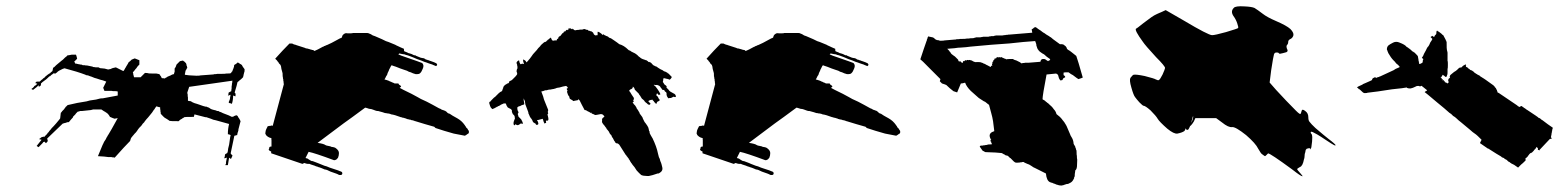

<svg xmlns="http://www.w3.org/2000/svg" viewBox="-20 -571 4940 606"><path d="M217.8 -370.1 215.8 -374Q214.8 -377 213.9 -377Q214.8 -377 215.8 -377.9L216.8 -378.9L218.8 -380.9L222.7 -384.8L223.6 -385.7Q222.7 -386.7 222.7 -389.6Q221.7 -390.6 221.7 -393.6Q220.7 -394.5 220.7 -396.5L219.7 -398.4H206.1L196.3 -396.5H193.4L189.5 -392.6Q188.5 -391.6 185.5 -389.6L184.6 -388.7L180.7 -384.8L178.7 -382.8Q176.8 -381.8 174.8 -379.9Q164.1 -371.1 157.2 -365.2L153.3 -361.3L151.4 -359.4Q150.4 -359.4 149.4 -358.4L148.4 -357.4L147.5 -356.4L145.5 -346.7Q142.6 -343.8 140.6 -342.8L138.7 -340.8Q138.7 -339.8 137.7 -339.8Q136.7 -339.8 135.7 -338.9L134.8 -337.9Q132.8 -337.9 132.8 -336.9L131.8 -335.9Q130.9 -335.9 129.9 -335L127.9 -333L125 -331.1L121.1 -327.1Q121.1 -326.2 119.1 -325.2L117.2 -324.2L115.2 -322.3L113.3 -320.3L111.3 -319.3Q111.3 -318.4 110.4 -318.4L107.4 -315.4Q105.5 -313.5 104.5 -313.5H95.7L90.8 -308.6Q93.8 -308.6 94.7 -307.6Q96.7 -307.6 97.7 -306.6L92.8 -301.8Q89.8 -300.8 87.9 -298.8L86.9 -296.9L83 -293Q82 -293 81.1 -292Q80.1 -291 79.1 -290Q82 -289.1 84 -287.1Q97.7 -296.9 101.6 -301.8Q102.5 -300.8 102.5 -296.9L108.4 -300.8Q109.4 -301.8 109.4 -307.6Q114.3 -312.5 120.1 -316.4Q126 -320.3 130.9 -325.2L134.8 -329.1Q134.8 -330.1 136.7 -330.1Q138.7 -330.1 138.7 -331.1L139.6 -332L141.6 -334Q142.6 -334 142.6 -335L144.5 -335.9L149.4 -339.8Q150.4 -338.9 155.3 -338.9Q156.2 -339.8 157.2 -340.8Q158.2 -341.8 159.2 -341.8L161.1 -343.8L163.1 -345.7Q164.1 -345.7 165 -346.7L166 -347.7L168 -348.6L177.7 -353.5L183.6 -355.5Q224.6 -344.7 250 -335L251 -334Q252 -334 253.9 -333.5Q255.9 -333 257.8 -333Q259.8 -332 263.7 -330.6Q267.6 -329.1 268.6 -329.1Q279.3 -324.2 285.2 -323.2L296.9 -319.3Q302.7 -318.4 315.4 -313.5L305.7 -293.9L309.6 -284.2H332Q333 -283.2 346.7 -283.2L351.6 -282.2V-269.5Q337.9 -266.6 304.7 -260.7Q297.9 -260.7 294.9 -259.8Q287.1 -257.8 283.2 -256.8Q269.5 -254.9 263.7 -253.9Q260.7 -252.9 252.9 -251Q224.6 -247.1 193.4 -239.3L188.5 -234.4Q187.5 -234.4 186.5 -232.4L185.5 -230.5L183.6 -228.5L182.6 -226.6L179.7 -223.6L175.8 -219.7Q175.8 -218.8 174.8 -217.8L173.8 -216.8L171.9 -214.8L169.9 -197.3L167 -193.4Q159.2 -183.6 157.2 -181.6Q151.4 -175.8 149.4 -172.9Q147.5 -170.9 145.5 -168.9Q143.6 -167 142.6 -166L141.6 -164.1Q136.7 -159.2 132.8 -153.3L131.8 -152.3Q130.9 -152.3 129.9 -150.4L128.9 -148.4L125 -144.5L123 -142.6L122.1 -141.6Q121.1 -140.6 121.1 -139.6H117.2Q116.2 -138.7 113.3 -138.7Q112.3 -137.7 110.4 -137.7L107.4 -134.8L105.5 -133.8L103.5 -131.8L111.3 -129.9L95.7 -110.4L101.6 -106.4L113.3 -118.2Q116.2 -121.1 116.2 -122.1L120.1 -124L125 -119.1L128.9 -123L130.9 -126L128.9 -133.8L177.7 -180.7L183.6 -182.6Q186.5 -182.6 187.5 -183.6Q189.5 -183.6 190.4 -184.6Q191.4 -185.5 197.3 -185.5Q205.1 -195.3 210 -200.2L210.9 -203.1L214.8 -207L216.8 -209Q218.8 -210.9 219.7 -212.9L225.6 -218.8H227.5L233.4 -220.7H239.3Q257.8 -222.7 266.6 -223.6L274.4 -225.6H283.2H299.8L308.6 -219.7Q309.6 -219.7 310.5 -218.8L312.5 -217.8Q312.5 -216.8 313.5 -216.8Q314.5 -215.8 315.4 -215.8L317.4 -213.9Q318.4 -212.9 319.3 -212.9Q324.2 -208 327.1 -202.1Q337.9 -197.3 341.8 -196.3L351.6 -198.2Q328.1 -155.3 322.3 -146.5L320.3 -143.6Q319.3 -140.6 317.4 -138.7L313.5 -130.9Q306.6 -121.1 306.6 -119.1Q304.7 -115.2 303.7 -113.3Q293 -86.9 289.1 -78.1Q311.5 -77.1 322.3 -75.2H332Q333 -74.2 339.8 -74.2L341.8 -73.2Q374 -109.4 389.6 -125Q390.6 -125 390.6 -127L391.6 -127.9V-129.9Q392.6 -130.9 392.6 -132.8L393.6 -134.8Q393.6 -135.7 395.5 -137.7Q397.5 -139.6 398.4 -141.6L400.4 -143.6Q402.3 -145.5 404.3 -148.4L406.2 -150.4L408.2 -152.3Q409.2 -154.3 412.1 -157.2L416 -163.1Q418.9 -166 419.9 -168L422.9 -170.9Q427.7 -175.8 428.7 -177.7L429.7 -179.7L432.6 -182.6L435.5 -185.5L436.5 -187.5Q442.4 -195.3 447.3 -200.2Q459 -214.8 460 -215.8L465.8 -224.6L467.8 -226.6L468.8 -228.5L469.7 -230.5Q470.7 -230.5 470.7 -231.4Q471.7 -232.4 473.6 -235.4Q482.4 -232.4 485.4 -232.4Q485.4 -224.6 486.3 -223.6Q486.3 -216.8 487.3 -215.8V-211.9Q496.1 -202.1 500 -199.2Q501 -199.2 502 -198.2Q502 -197.3 503.9 -197.3L504.9 -196.3Q505.9 -195.3 506.8 -195.3L512.7 -191.4Q514.6 -189.5 515.6 -189.5Q516.6 -188.5 543.9 -188.5L547.9 -192.4Q548.8 -193.4 548.8 -193.4Q550.8 -193.4 550.8 -194.3L552.7 -195.3L554.7 -196.3L556.6 -198.2Q557.6 -199.2 559.6 -199.2L561.5 -201.2Q562.5 -202.1 591.8 -202.1L593.8 -210Q596.7 -209 627.9 -201.2Q632.8 -201.2 633.8 -200.2L645.5 -196.3Q653.3 -192.4 661.1 -191.4Q702.1 -179.7 703.1 -179.7Q699.2 -165 699.2 -147.5Q705.1 -146.5 708 -144.5Q707 -143.6 704.1 -121.1L703.1 -114.3Q701.2 -107.4 700.2 -102.5Q699.2 -90.8 697.3 -87.9L695.3 -86.9L693.4 -85.9Q691.4 -84 690.4 -84Q689.5 -74.2 687.5 -71.3Q695.3 -72.3 696.3 -74.2L693.4 -59.6V-54.7Q693.4 -53.7 692.4 -52.7L691.4 -50.8V-49.8H699.2L703.1 -73.2L709 -69.3L710.9 -73.2Q712.9 -77.1 713.9 -80.1L710 -84L708 -86.9Q716.8 -128.9 719.7 -142.6Q722.7 -142.6 723.6 -143.6Q725.6 -143.6 726.6 -144.5H728.5L729.5 -149.4Q729.5 -151.4 730.5 -153.3Q731.4 -154.3 731.4 -156.2Q732.4 -158.2 732.4 -159.2Q732.4 -164.1 733.4 -166Q734.4 -169.9 739.3 -188.5Q738.3 -189.5 736.3 -194.3Q736.3 -195.3 735.4 -196.3L734.4 -197.3L733.4 -199.2Q732.4 -199.2 732.4 -200.2L731.4 -202.1Q730.5 -203.1 730.5 -204.1L728.5 -206.1L727.5 -207Q723.6 -207 722.7 -206.1Q718.8 -205.1 716.8 -203.1L711.9 -202.1Q705.1 -206.1 683.6 -213.9Q681.6 -214.8 677.7 -216.8L671.9 -218.8L670.9 -219.7Q669.9 -220.7 668.9 -220.7H665L661.1 -222.7Q658.2 -222.7 657.2 -223.6Q654.3 -223.6 653.3 -224.6Q646.5 -225.6 640.6 -230.5Q639.6 -231.4 638.7 -231.4Q637.7 -232.4 635.7 -232.4L631.8 -234.4H628.9Q623 -235.4 610.4 -240.2Q603.5 -242.2 601.6 -243.2Q593.8 -245.1 587.9 -248Q586.9 -249 583 -251Q582 -252 578.1 -252L573.2 -252.9V-263.7Q572.3 -264.6 572.3 -273.4Q571.3 -274.4 571.3 -279.3L577.1 -296.9L713.9 -316.4Q712.9 -315.4 712.9 -309.6Q711.9 -308.6 711.9 -302.7Q710.9 -301.8 710.9 -290Q710 -289.1 710 -283.2Q709 -283.2 708 -282.2L706.1 -281.2Q705.1 -281.2 704.1 -280.3L703.1 -279.3L701.2 -278.3V-273.4L699.2 -269.5Q702.1 -269.5 703.1 -270.5Q705.1 -270.5 706.1 -271.5H708Q707 -270.5 707 -266.6Q706.1 -265.6 706.1 -260.7Q705.1 -254.9 703.1 -252Q702.1 -251 702.1 -246.1Q709 -245.1 711.9 -243.2Q715.8 -254.9 715.8 -269.5Q721.7 -267.6 722.7 -266.6Q723.6 -267.6 723.6 -275.4L721.7 -277.3L720.7 -279.3Q728.5 -304.7 729.5 -311.5L731.4 -313.5Q732.4 -314.5 733.4 -314.5L737.3 -318.4Q738.3 -318.4 738.3 -319.3L740.2 -320.3L742.2 -322.3L744.1 -324.2L747.1 -327.1L749 -335Q749 -337.9 750 -338.9Q750 -341.8 751 -342.8Q752 -343.8 752 -352.5Q745.1 -361.3 743.2 -366.2Q742.2 -366.2 740.2 -368.2Q737.3 -369.1 735.4 -371.1L730.5 -374Q725.6 -369.1 719.7 -366.2Q718.8 -365.2 718.8 -363.3Q718.8 -359.4 717.8 -358.4Q715.8 -351.6 714.8 -350.6Q713.9 -349.6 713.9 -346.7L710.9 -343.8L710 -341.8L708 -339.8Q707 -338.9 694.3 -338.9Q691.4 -337.9 679.7 -337.9H666Q663.1 -336.9 656.2 -336.9Q654.3 -335.9 651.4 -335.9Q622.1 -334 612.3 -333Q611.3 -332 599.6 -332Q572.3 -333 563.5 -335Q563.5 -339.8 564.5 -340.8Q564.5 -344.7 565.4 -345.7V-347.7Q567.4 -349.6 568.4 -352.5Q568.4 -353.5 569.3 -354.5L570.3 -355.5Q571.3 -356.4 571.3 -357.4Q570.3 -358.4 570.3 -360.4Q570.3 -362.3 569.3 -363.3Q568.4 -364.3 568.4 -368.2Q567.4 -369.1 567.4 -371.1L563.5 -375L561.5 -377Q560.5 -377 559.6 -377.9L558.6 -378.9L557.6 -379.9L547.9 -377.9L537.1 -367.2Q537.1 -365.2 536.1 -364.3Q535.2 -363.3 535.2 -361.3Q534.2 -358.4 532.2 -356.4Q531.2 -355.5 531.2 -353.5V-344.7L529.3 -338.9V-336.9Q525.4 -336.9 524.4 -335.9Q519.5 -334 518.6 -333Q512.7 -330.1 511.7 -330.1Q509.8 -330.1 507.8 -328.1Q505.9 -326.2 503.9 -326.2L500 -323.2Q499 -324.2 491.2 -324.2L490.2 -325.2Q490.2 -326.2 489.3 -327.1Q488.3 -330.1 486.3 -332Q483.4 -335.9 483.4 -336.9L473.6 -338.9H463.9Q448.2 -338.9 447.3 -339.8Q446.3 -340.8 437.5 -340.8L423.8 -327.1H403.3Q402.3 -328.1 402.3 -331.1Q401.4 -332 401.4 -334Q400.4 -335 400.4 -339.8Q399.4 -340.8 399.4 -342.8Q403.3 -346.7 408.2 -353.5L410.2 -355.5L411.1 -356.4Q412.1 -357.4 412.1 -358.4Q412.1 -359.4 413.1 -359.4L414.1 -361.3L416 -363.3L419.9 -367.2V-380.9Q410.2 -384.8 405.3 -386.7L395.5 -382.8L391.6 -378.9L389.6 -377Q388.7 -377 387.7 -376L386.7 -375L385.7 -374L383.8 -370.1L377.9 -360.4Q377.9 -359.4 377 -358.4Q377 -357.4 376 -357.4L375 -355.5Q374 -354.5 374 -353.5Q373 -352.5 371.1 -348.6L369.1 -346.7L357.4 -352.5L345.7 -358.4Q334 -356.4 330.1 -353.5L321.3 -351.6Q309.6 -355.5 299.8 -355.5Q295.9 -355.5 294.9 -356.4L291 -358.4H287.1Q278.3 -358.4 277.3 -359.4H275.4Q273.4 -359.4 272.5 -360.4Q271.5 -361.3 269.5 -361.3Q260.7 -363.3 254.9 -364.3Q248 -364.3 247.1 -365.2H241.2L239.3 -366.2Q238.3 -367.2 235.4 -367.2Q231.4 -367.2 230.5 -368.2Q226.6 -368.2 225.6 -369.1Q222.7 -369.1 221.7 -370.1Z M900.4 -433.6H893.6Q872.1 -412.1 848.6 -385.7L852.5 -381.8L854.5 -379.9Q855.5 -378.9 855.5 -377.9L858.4 -375L860.4 -371.1L865.2 -366.2Q867.2 -363.3 868.2 -353.5Q870.1 -345.7 871.1 -342.8Q872.1 -341.8 872.1 -333V-330.1Q873 -329.1 873 -325.2Q873 -322.3 874 -321.3Q874 -314.5 875 -313.5Q875 -306.6 876 -305.7L840.8 -173.8Q839.8 -174.8 835.9 -174.8L834 -173.8H831.1Q830.1 -172.9 825.2 -172.9L820.3 -163.1Q818.4 -160.2 817.4 -150.4Q817.4 -148.4 818.4 -147.5Q819.3 -143.6 825.2 -139.6Q829.1 -136.7 836.9 -134.8Q835.9 -132.8 836.9 -128.9V-120.1V-108.4H835Q832 -108.4 830.1 -106.4Q830.1 -102.5 829.1 -101.6Q828.1 -100.6 828.1 -99.6Q828.1 -95.7 835.9 -92.8V-87.9Q835.9 -86.9 836.9 -86.9L934.6 -53.7Q939.5 -56.6 940.4 -56.6L946.3 -54.7Q947.3 -53.7 957 -53.7Q958 -52.7 973.6 -47.9Q974.6 -46.9 981.4 -44.9Q983.4 -44.9 984.4 -43.9Q985.4 -43 987.3 -43L993.2 -41Q995.1 -40 999 -38.6Q1002.9 -37.1 1004.9 -36.1Q1010.7 -36.1 1023.4 -29.3Q1046.9 -21.5 1048.8 -19.5Q1049.8 -18.6 1054.7 -18.6Q1060.5 -18.6 1060.5 -24.4Q1059.6 -28.3 1058.6 -28.3Q1057.6 -29.3 1051.8 -31.2Q1050.8 -32.2 1035.2 -37.1L1020.5 -42Q1009.8 -46.9 1003.9 -47.9Q983.4 -55.7 982.4 -56.6Q975.6 -59.6 966.8 -62.5Q962.9 -62.5 961.9 -63.5Q960.9 -64.5 960 -64.5Q953.1 -68.4 951.2 -70.3L944.3 -72.3L954.1 -91.8Q973.6 -87.9 1034.2 -65.4Q1038.1 -65.4 1039.1 -66.4Q1043 -67.4 1046.9 -73.2Q1049.8 -80.1 1049.8 -87.9Q1049.8 -95.7 1041 -102.5Q1037.1 -106.4 1026.4 -107.4Q1023.4 -109.4 1016.6 -110.4Q1009.8 -111.3 1006.8 -113.3Q1002 -117.2 982.4 -120.1Q1013.7 -143.6 1064.5 -181.6Q1086.9 -197.3 1132.8 -231.4Q1133.8 -230.5 1136.7 -230.5Q1137.7 -229.5 1139.6 -229.5Q1142.6 -227.5 1152.3 -226.6Q1153.3 -226.6 1158.2 -224.6Q1163.1 -222.7 1166 -221.7L1169.9 -220.7Q1175.8 -220.7 1176.8 -219.7Q1179.7 -218.8 1187.5 -216.8L1193.4 -214.8Q1194.3 -213.9 1199.2 -213.9Q1200.2 -212.9 1205.1 -212.9Q1211.9 -211.9 1214.8 -210Q1224.6 -209 1245.1 -201.2Q1247.1 -201.2 1249 -200.2Q1251 -199.2 1253.9 -199.2L1259.8 -197.3Q1261.7 -197.3 1262.7 -196.3Q1263.7 -195.3 1265.6 -195.3Q1266.6 -194.3 1270.5 -194.3Q1271.5 -193.4 1273.4 -193.4Q1276.4 -193.4 1277.3 -192.4Q1278.3 -191.4 1282.2 -191.4L1288.1 -189.5Q1289.1 -188.5 1291 -188.5Q1322.3 -178.7 1350.6 -170.9L1354.5 -167Q1364.3 -164.1 1381.8 -158.2Q1388.7 -156.2 1412.1 -149.4Q1413.1 -149.4 1447.3 -142.6Q1451.2 -144.5 1456.1 -148.4Q1460 -149.4 1460 -154.3Q1460 -158.2 1459 -159.2L1458 -160.2Q1457 -160.2 1457 -162.1L1456.1 -163.1Q1455.1 -164.1 1455.1 -165Q1455.1 -166 1454.1 -166L1451.2 -168.9L1450.2 -170.9Q1449.2 -171.9 1449.2 -172.9Q1449.2 -173.8 1448.2 -173.8Q1447.3 -173.8 1447.3 -175.8L1446.3 -176.8Q1437.5 -189.5 1423.8 -197.3L1408.2 -206.1L1399.4 -211.9Q1394.5 -212.9 1392.6 -214.8L1390.6 -216.8L1388.7 -218.8Q1387.7 -218.8 1386.7 -219.7Q1386.7 -220.7 1385.7 -220.7Q1384.8 -220.7 1383.8 -221.7Q1381.8 -221.7 1380.9 -222.7Q1373 -224.6 1370.1 -227.5Q1364.3 -229.5 1363.3 -230.5Q1353.5 -235.4 1345.7 -240.2Q1336.9 -245.1 1327.1 -250Q1304.7 -259.8 1297.9 -264.6Q1293 -267.6 1278.8 -274.9Q1264.6 -282.2 1253.9 -287.1L1241.2 -293.9Q1242.2 -293.9 1243.2 -294.9L1245.1 -296.9Q1247.1 -298.8 1244.1 -300.8L1242.2 -301.8Q1242.2 -302.7 1241.2 -302.7Q1240.2 -302.7 1238.3 -305.7Q1238.3 -307.6 1236.3 -307.6H1225.6L1219.7 -310.5Q1217.8 -310.5 1216.8 -311.5Q1215.8 -311.5 1214.8 -312.5Q1213.9 -313.5 1211.9 -313.5Q1210.9 -314.5 1206.1 -316.4L1200.2 -318.4L1193.4 -320.3Q1195.3 -322.3 1199.2 -331.1Q1201.2 -333 1202.1 -335.9Q1203.1 -336.9 1203.1 -339.8L1207 -347.7Q1207 -349.6 1210.9 -356.4Q1210.9 -357.4 1211.9 -358.4Q1212.9 -359.4 1212.9 -360.4Q1212.9 -361.3 1213.9 -362.3L1214.8 -363.3L1215.8 -365.2L1220.7 -363.3L1229.5 -360.4Q1230.5 -360.4 1233.4 -358.9Q1236.3 -357.4 1243.2 -355Q1250 -352.5 1255.9 -350.6Q1258.8 -349.6 1264.6 -347.7Q1270.5 -343.8 1276.4 -342.8Q1284.2 -338.9 1289.1 -337.9Q1290 -336.9 1295.9 -336.9Q1302.7 -336.9 1305.7 -339.8Q1310.5 -343.8 1314.5 -354.5Q1319.3 -365.2 1312.5 -372.1L1296.9 -377.9Q1289.1 -380.9 1271.5 -386.7Q1239.3 -397.5 1237.3 -399.4L1240.2 -402.3Q1252.9 -399.4 1256.8 -399.4L1261.7 -397.5Q1263.7 -397.5 1270.5 -395Q1277.3 -392.6 1282.2 -390.6Q1296.9 -383.8 1309.6 -379.9Q1320.3 -375 1325.2 -374Q1327.1 -373 1333 -371.1L1338.9 -369.1Q1345.7 -367.2 1346.7 -366.2L1356.4 -362.3L1359.4 -365.2Q1360.4 -368.2 1357.4 -371.1Q1352.5 -374 1337.9 -378.9Q1335.9 -378.9 1335 -379.9Q1334 -380.9 1332 -380.9Q1330.1 -380.9 1329.1 -381.8Q1328.1 -382.8 1326.2 -382.8Q1324.2 -382.8 1323.2 -383.8Q1321.3 -385.7 1318.4 -386.7Q1316.4 -387.7 1313.5 -387.7Q1306.6 -388.7 1303.7 -390.6L1293.9 -394.5Q1293 -394.5 1292 -395.5L1291 -396.5H1287.1L1283.2 -398.4L1279.3 -400.4L1273.4 -402.3Q1267.6 -403.3 1265.6 -405.3L1255.9 -409.2Q1254.9 -410.2 1254.9 -417Q1250 -418.9 1244.6 -421.4Q1239.3 -423.8 1236.3 -425.3Q1233.4 -426.8 1231 -427.7Q1228.5 -428.7 1227.5 -429.7Q1223.6 -431.6 1206.1 -438.5Q1200.2 -439.5 1185.5 -447.3Q1181.6 -449.2 1163.1 -457Q1155.3 -459 1152.3 -461.9Q1151.4 -462.9 1143.6 -465.8Q1142.6 -466.8 1138.7 -466.8H1093.8Q1092.8 -465.8 1085.9 -465.8H1077.1Q1073.2 -466.8 1069.3 -465.8Q1065.4 -463.9 1063.5 -461.9Q1060.5 -460 1058.6 -452.1Q1054.7 -451.2 1041 -443.4Q1027.3 -435.5 1011.7 -428.7Q1009.8 -428.7 1008.8 -427.7Q1007.8 -426.8 1006.8 -426.8Q1005.9 -425.8 1003.9 -425.8Q1002.9 -425.8 1001 -423.8Q999 -423.8 998 -422.9L996.1 -421.9Q982.4 -414.1 972.7 -410.2L970.7 -411.1L968.8 -413.1H965.8Q964.8 -414.1 962.9 -414.1Q960.9 -414.1 960 -415Q957 -416 949.2 -418Q945.3 -418 944.3 -418.9Q943.4 -419.9 942.4 -419.9Q932.6 -422.9 915 -428.7Q914.1 -429.7 912.1 -429.7Q910.2 -429.7 909.2 -430.7Q907.2 -430.7 906.2 -431.6Q905.3 -431.6 904.3 -432.6Q903.3 -433.6 900.4 -433.6Z M1835.9 -474.6V-476.6Q1831.1 -476.6 1830.1 -477.5Q1829.1 -478.5 1826.2 -478.5Q1825.2 -480.5 1820.3 -478.5Q1819.3 -477.5 1815.4 -477.5H1809.6Q1808.6 -476.6 1804.7 -476.6Q1798.8 -476.6 1797.9 -475.6Q1793.9 -474.6 1792 -476.6L1790 -478.5L1788.1 -479.5Q1788.1 -480.5 1787.1 -480.5Q1786.1 -480.5 1786.1 -478.5Q1784.2 -478.5 1781.2 -481.4H1778.3Q1775.4 -481.4 1774.4 -480.5H1773.4V-478.5Q1774.4 -477.5 1774.4 -476.6H1772.5Q1772.5 -475.6 1771.5 -475.6Q1771.5 -476.6 1770.5 -476.6V-477.5L1766.6 -475.6Q1766.6 -474.6 1765.6 -473.6L1763.7 -471.7H1760.7Q1759.8 -471.7 1757.8 -466.8Q1756.8 -465.8 1756.8 -466.8Q1755.9 -466.8 1754.9 -465.8Q1753.9 -464.8 1752 -461.9Q1751 -460.9 1749 -458Q1747.1 -456.1 1745.1 -456.1L1743.2 -454.1Q1742.2 -453.1 1742.2 -450.2L1740.2 -448.2Q1739.3 -449.2 1738.3 -447.3Q1737.3 -446.3 1737.3 -443.4H1732.4Q1727.5 -443.4 1726.6 -442.4Q1723.6 -442.4 1721.7 -445.3Q1720.7 -448.2 1718.8 -452.1H1717.8L1715.8 -450.2L1713.9 -449.2L1710.9 -446.3Q1710 -445.3 1709 -445.3Q1708 -445.3 1708 -444.3Q1708 -443.4 1706.1 -442.4L1704.1 -441.4V-439.5L1703.1 -438.5Q1702.1 -438.5 1702.1 -439.5Q1697.3 -438.5 1689.5 -430.7L1686.5 -427.7L1685.5 -425.8L1683.6 -423.8L1678.7 -418.9Q1674.8 -413.1 1668 -406.2Q1662.1 -400.4 1657.2 -392.6Q1655.3 -390.6 1654.3 -388.7Q1652.3 -386.7 1651.4 -384.8L1650.4 -383.8L1649.4 -382.8Q1647.5 -380.9 1646.5 -378.9L1642.6 -375L1641.6 -374Q1640.6 -377 1637.7 -379.9Q1636.7 -380.9 1632.8 -382.8H1630.9Q1630.9 -375 1633.8 -371.1V-369.1Q1627.9 -371.1 1624 -368.2Q1622.1 -368.2 1620.1 -373L1618.2 -380.9Q1614.3 -378.9 1613.3 -377.9Q1612.3 -377 1610.4 -374Q1610.4 -370.1 1611.3 -369.1Q1612.3 -368.2 1612.3 -364.3Q1613.3 -363.3 1613.3 -355.5L1611.3 -351.6Q1611.3 -348.6 1610.4 -347.7Q1610.4 -343.8 1611.3 -342.8Q1612.3 -341.8 1612.3 -338.9Q1612.3 -335.9 1611.3 -335Q1608.4 -332 1607.4 -330.1L1601.6 -324.2L1595.7 -318.4Q1594.7 -318.4 1592.8 -316.4Q1590.8 -316.4 1589.8 -315.4Q1588.9 -314.5 1587.9 -314.5Q1586.9 -313.5 1586.9 -311.5Q1585.9 -310.5 1585.9 -309.6Q1584 -307.6 1583 -307.6H1581.1Q1578.1 -304.7 1575.2 -303.7Q1572.3 -301.8 1570.3 -298.8Q1568.4 -296.9 1568.4 -294.9Q1568.4 -292 1566.4 -290Q1566.4 -285.2 1562.5 -282.2Q1561.5 -281.2 1560.5 -281.2Q1558.6 -281.2 1558.6 -280.3Q1556.6 -278.3 1555.7 -278.3L1545.9 -268.6L1542 -264.6L1540 -263.7L1536.1 -259.8L1530.3 -253.9Q1528.3 -250 1524.4 -249V-246.1Q1524.4 -242.2 1525.4 -241.2Q1526.4 -240.2 1526.4 -237.3Q1528.3 -232.4 1529.3 -231.4L1532.2 -228.5L1533.2 -226.6Q1538.1 -227.5 1547.9 -233.4Q1547.9 -234.4 1549.8 -234.4Q1551.8 -234.4 1551.8 -235.4Q1551.8 -236.3 1553.7 -236.3Q1555.7 -236.3 1555.7 -237.3Q1558.6 -238.3 1560.5 -240.2L1562.5 -241.2Q1566.4 -243.2 1569.3 -244.1Q1571.3 -246.1 1572.3 -244.1Q1574.2 -244.1 1575.2 -245.1Q1577.1 -243.2 1578.1 -240.2Q1579.1 -236.3 1581.1 -234.4Q1582 -231.4 1586.9 -229.5L1592.8 -226.6Q1594.7 -224.6 1595.7 -222.7V-217.8Q1597.7 -213.9 1598.6 -210.9L1600.6 -209L1602.5 -207Q1604.5 -205.1 1604.5 -202.1Q1604.5 -199.2 1605.5 -198.2L1603.5 -192.4Q1602.5 -191.4 1602.5 -189.5L1601.6 -187.5Q1599.6 -179.7 1602.5 -175.8H1604.5Q1606.4 -177.7 1606.4 -178.7Q1608.4 -178.7 1610.4 -176.8Q1615.2 -174.8 1618.2 -177.7Q1621.1 -178.7 1624 -181.6Q1626 -181.6 1627.9 -179.7Q1628.9 -180.7 1629.9 -180.7Q1630.9 -181.6 1628.9 -186.5L1625 -194.3L1616.2 -203.1V-205.1Q1615.2 -206.1 1615.2 -208Q1614.3 -209 1614.3 -211.9Q1617.2 -214.8 1616.2 -217.8L1615.2 -219.7Q1614.3 -220.7 1614.3 -221.7Q1614.3 -222.7 1613.3 -223.6Q1613.3 -229.5 1612.3 -230.5Q1614.3 -235.4 1622.1 -236.3Q1624 -238.3 1627.9 -239.3L1633.8 -241.2Q1635.7 -242.2 1633.8 -250Q1632.8 -251 1632.8 -260.7Q1635.7 -252.9 1636.7 -252Q1636.7 -247.1 1637.7 -246.1Q1637.7 -241.2 1638.7 -240.2Q1643.6 -226.6 1647.5 -216.8Q1647.5 -212.9 1648.4 -211.9Q1649.4 -210.9 1649.4 -210Q1651.4 -206.1 1652.3 -203.1Q1653.3 -202.1 1655.3 -198.2L1657.2 -196.3Q1657.2 -195.3 1658.2 -194.3L1659.2 -193.4Q1661.1 -189.5 1662.1 -186.5L1665 -183.6L1666 -181.6L1668 -183.6L1671.9 -177.7Q1672.9 -176.8 1674.8 -176.8Q1680.7 -177.7 1678.7 -183.6Q1677.7 -188.5 1674.8 -191.4Q1674.8 -192.4 1679.7 -192.4Q1680.7 -193.4 1682.6 -193.4Q1684.6 -193.4 1685.5 -194.3Q1688.5 -194.3 1689.5 -195.3Q1691.4 -195.3 1692.4 -196.3Q1694.3 -194.3 1695.3 -188.5Q1697.3 -182.6 1699.2 -180.7L1701.2 -182.6Q1703.1 -182.6 1704.1 -183.6Q1703.1 -184.6 1703.1 -188.5L1706.1 -191.4L1708 -190.4Q1708 -189.5 1709 -189.5L1710.9 -193.4Q1710.9 -200.2 1710 -201.2Q1709 -208 1708 -208Q1708 -211.9 1710 -211.9V-214.8Q1709 -215.8 1709 -217.8Q1709 -219.7 1710 -220.7V-224.6L1698.2 -253.9Q1697.3 -254.9 1694.3 -266.6Q1690.4 -276.4 1688.5 -282.2L1696.3 -284.2L1698.2 -285.2Q1700.2 -285.2 1701.2 -286.1H1705.1Q1707 -286.1 1708 -287.1Q1710.9 -287.1 1711.9 -288.1H1715.8L1725.6 -290H1727.5Q1728.5 -291 1730.5 -291Q1732.4 -291 1733.4 -292Q1736.3 -293.9 1746.1 -294.9Q1749 -295.9 1756.8 -297.9L1766.6 -299.8Q1766.6 -298.8 1768.6 -298.8L1769.5 -297.9Q1770.5 -296.9 1772.5 -293.9L1770.5 -292L1768.6 -291Q1768.6 -289.1 1771.5 -284.2Q1768.6 -283.2 1770.5 -278.3L1772.5 -272.5Q1773.4 -269.5 1776.4 -266.6Q1777.3 -265.6 1777.3 -262.7Q1777.3 -260.7 1779.3 -258.8Q1780.3 -257.8 1784.2 -255.9Q1786.1 -255.9 1789.1 -252Q1799.8 -253.9 1803.7 -254.9L1806.6 -257.8Q1807.6 -257.8 1807.6 -255.9L1808.6 -254.9Q1810.5 -252.9 1811.5 -250L1812.5 -248Q1813.5 -246.1 1815.4 -242.2Q1816.4 -241.2 1816.4 -240.2Q1819.3 -235.4 1825.2 -223.6Q1829.1 -223.6 1830.1 -222.7Q1834 -220.7 1835 -219.7Q1840.8 -217.8 1844.7 -213.9V-215.8Q1846.7 -215.8 1846.7 -214.8Q1846.7 -213.9 1848.6 -211.9Q1851.6 -211.9 1852.5 -210.9L1856.4 -209Q1858.4 -207 1866.2 -209L1876 -210.9Q1880.9 -210.9 1882.8 -209L1887.7 -204.1Q1887.7 -203.1 1886.7 -202.1L1885.7 -201.2Q1884.8 -200.2 1881.8 -198.2Q1880.9 -197.3 1880.9 -196.3Q1880.9 -194.3 1879.9 -193.4Q1879.9 -190.4 1880.9 -189.5L1879.9 -188.5Q1879.9 -183.6 1882.8 -180.7Q1883.8 -179.7 1885.7 -176.8L1887.7 -174.8L1889.6 -171.9Q1890.6 -170.9 1892.6 -168Q1893.6 -168 1893.6 -166L1894.5 -165Q1895.5 -164.1 1895.5 -163.1Q1895.5 -162.1 1896.5 -162.1L1897.5 -161.1L1900.4 -157.2L1901.4 -156.2L1902.3 -154.3L1903.3 -152.3L1904.3 -150.4L1905.3 -148.4L1909.2 -144.5L1910.2 -142.6Q1911.1 -141.6 1911.1 -139.6Q1912.1 -138.7 1912.1 -137.7L1914.1 -135.7Q1915 -134.8 1915 -133.8Q1917 -128.9 1918 -127.9Q1918 -127 1918.9 -126L1920.9 -124Q1921.9 -123 1921.9 -121.1Q1924.8 -118.2 1928.7 -118.2Q1929.7 -119.1 1934.6 -114.3L1955.1 -82Q1956.1 -82 1957 -80.1L1958 -78.1L1960 -76.2Q1960.9 -75.2 1961.9 -73.2L1963.9 -71.3L1964.8 -68.4L1966.8 -66.4L1967.8 -64.5Q1968.8 -61.5 1970.7 -59.6Q1971.7 -58.6 1971.7 -57.6Q1971.7 -56.6 1972.7 -56.6L1976.6 -50.8Q1982.4 -44.9 1989.3 -33.2Q1997.1 -24.4 2003.9 -18.6Q2010.7 -15.6 2021.5 -15.6H2028.3Q2039.1 -17.6 2052.7 -22.5Q2053.7 -23.4 2056.6 -23.4Q2059.6 -23.4 2060.5 -24.4Q2073.2 -31.2 2070.3 -43Q2069.3 -46.9 2067.4 -54.7Q2066.4 -55.7 2066.4 -57.6Q2065.4 -58.6 2065.4 -59.6Q2064.5 -60.5 2064.5 -62.5Q2063.5 -63.5 2063.5 -64.5Q2063.5 -68.4 2059.6 -75.2L2056.6 -86.9Q2052.7 -107.4 2039.1 -135.7L2038.1 -136.7Q2038.1 -137.7 2037.1 -138.7Q2035.2 -142.6 2034.2 -143.6L2032.2 -147.5L2030.3 -151.4V-155.3Q2030.3 -156.2 2029.3 -157.2L2028.3 -158.2V-160.2L2026.4 -168Q2024.4 -172.9 2018.6 -180.7L2015.6 -184.6L2014.6 -185.5L2013.7 -187.5Q2012.7 -188.5 2012.7 -189.5L2011.7 -191.4L2010.7 -193.4L2008.8 -197.3Q2008.8 -199.2 2007.8 -200.2Q2006.8 -201.2 2006.8 -202.1Q2005.9 -203.1 2003.9 -206.1Q2002.9 -207 2001 -210Q1999 -211.9 1999 -212.9Q1999 -214.8 1998 -215.8Q1997.1 -216.8 1995.1 -220.7Q1993.2 -224.6 1991.2 -226.6Q1989.3 -228.5 1988.3 -232.4L1984.4 -238.3L1980.5 -242.2L1979.5 -244.1L1976.6 -247.1L1980.5 -251Q1980.5 -252.9 1979.5 -252.9L1977.5 -254.9Q1980.5 -254.9 1980.5 -255.9Q1980.5 -257.8 1979.5 -257.8Q1979.5 -258.8 1981.4 -260.7L1979.5 -263.7L1973.6 -272.5Q1968.8 -281.2 1965.8 -284.2Q1966.8 -288.1 1972.7 -290Q1977.5 -292 1977.5 -297.9L1981.4 -293.9L1982.4 -292Q1983.4 -287.1 1985.4 -286.1L1995.1 -276.4Q1997.1 -274.4 1997.1 -273.4L1998 -271.5L2000 -269.5Q2001 -268.6 2002.9 -264.6Q2004.9 -260.7 2005.9 -259.8Q2007.8 -257.8 2010.7 -255.9L2013.7 -252.9L2014.6 -251Q2016.6 -249 2018.6 -247.1L2021.5 -245.1L2024.4 -242.2L2026.4 -241.2Q2027.3 -240.2 2028.3 -240.2Q2032.2 -240.2 2033.2 -244.1L2029.3 -248L2027.3 -250L2026.4 -252Q2028.3 -253.9 2032.2 -254.9Q2033.2 -255.9 2037.1 -255.9Q2038.1 -256.8 2039.1 -256.8L2040 -254.9L2043.9 -251Q2043.9 -250 2044.9 -249L2045.9 -248L2047.9 -246.1L2049.8 -244.1Q2049.8 -243.2 2050.8 -243.2L2053.7 -246.1Q2053.7 -247.1 2052.7 -248Q2053.7 -248 2054.7 -249L2055.7 -250Q2055.7 -251 2056.6 -252Q2057.6 -252 2058.6 -251L2062.5 -254.9V-255.9Q2059.6 -257.8 2057.6 -262.7Q2056.6 -266.6 2051.8 -269.5Q2051.8 -273.4 2052.7 -274.4Q2053.7 -275.4 2053.7 -276.4Q2053.7 -275.4 2055.7 -275.4L2056.6 -274.4Q2056.6 -273.4 2058.6 -271.5H2059.6Q2061.5 -271.5 2062.5 -272.5Q2063.5 -273.4 2064.5 -273.4Q2062.5 -279.3 2055.7 -289.1Q2047.9 -300.8 2043.9 -301.8V-303.7Q2049.8 -301.8 2050.8 -302.7Q2054.7 -303.7 2056.6 -301.8Q2059.6 -301.8 2063.5 -297.9Q2063.5 -296.9 2064.5 -295.9L2065.4 -294.9L2066.4 -293Q2067.4 -293 2067.4 -292L2068.4 -291Q2069.3 -291 2069.3 -289.1L2070.3 -288.1Q2071.3 -287.1 2073.2 -287.1H2076.2L2078.1 -283.2Q2081.1 -280.3 2082 -280.3Q2084 -278.3 2084 -274.4Q2083 -273.4 2085 -267.6L2085.9 -265.6Q2086.9 -265.6 2086.9 -264.6Q2086.9 -263.7 2087.9 -262.7Q2088.9 -261.7 2088.9 -260.7Q2089.8 -261.7 2097.7 -261.7L2105.5 -265.6H2107.4Q2108.4 -264.6 2110.4 -264.6Q2112.3 -264.6 2113.3 -265.6Q2113.3 -273.4 2105.5 -276.4Q2092.8 -283.2 2092.8 -284.2Q2092.8 -285.2 2091.8 -285.2L2090.8 -287.1L2088.9 -289.1L2085 -293L2084 -293.9Q2083 -294.9 2084 -296.9Q2085 -297.9 2083 -299.8L2081.1 -301.8Q2080.1 -301.8 2078.1 -303.7L2076.2 -305.7Q2075.2 -306.6 2075.2 -307.6Q2075.2 -308.6 2074.2 -309.6L2072.3 -311.5V-314.5Q2073.2 -315.4 2073.2 -318.4Q2073.2 -322.3 2074.2 -323.2V-324.2H2077.1Q2078.1 -323.2 2081.1 -323.2Q2082 -322.3 2085 -322.3Q2092.8 -320.3 2093.8 -319.3L2097.7 -323.2Q2099.6 -327.1 2100.6 -328.1Q2097.7 -330.1 2095.7 -333L2089.8 -338.9Q2088.9 -339.8 2087.9 -339.8Q2086.9 -339.8 2086.9 -340.8Q2086.9 -341.8 2085 -341.8L2084 -342.8L2080.1 -344.7Q2079.1 -345.7 2076.2 -345.7Q2072.3 -349.6 2064.5 -352.5Q2054.7 -358.4 2052.7 -360.4Q2051.8 -361.3 2049.8 -361.3L2047.9 -362.3L2042 -365.2L2038.1 -369.1Q2036.1 -372.1 2033.2 -374Q2031.2 -374 2030.3 -375Q2029.3 -376 2028.3 -376Q2028.3 -375 2027.3 -375L2024.4 -377.9Q2024.4 -378.9 2022.5 -378.9L2021.5 -379.9Q2020.5 -379.9 2020.5 -380.9H2018.6Q2017.6 -380.9 2016.6 -381.8L2007.8 -384.8Q2002.9 -386.7 1999 -390.6L1996.1 -392.6L1991.2 -397.5L1987.3 -400.4Q1985.4 -402.3 1978.5 -405.3Q1971.7 -408.2 1968.8 -411.1Q1963.9 -412.1 1962.9 -414.1Q1949.2 -427.7 1934.6 -431.6Q1928.7 -436.5 1917 -444.3L1908.2 -450.2Q1903.3 -451.2 1901.4 -453.1L1899.4 -455.1L1895.5 -457Q1893.6 -457 1892.6 -458Q1891.6 -459 1890.6 -459Q1889.6 -459 1888.2 -460Q1886.7 -460.9 1885.7 -461.9Q1884.8 -462.9 1883.8 -462.9Q1882.8 -461.9 1882.8 -460.9H1881.8L1877.9 -464.8L1875 -466.8Q1873 -468.8 1870.1 -469.7Q1869.1 -470.7 1866.2 -470.7V-460Q1861.3 -460 1860.4 -459Q1854.5 -460.9 1853.5 -464.8Q1852.5 -468.8 1848.6 -470.7Q1846.7 -472.7 1842.8 -472.7Q1841.8 -472.7 1840.8 -473.6Q1839.8 -474.6 1835.9 -474.6Z M2261.7 -433.6H2254.9Q2233.4 -412.1 2210 -385.7L2213.9 -381.8L2215.8 -379.9Q2216.8 -378.9 2216.8 -377.9L2219.7 -375L2221.7 -371.1L2226.6 -366.2Q2228.5 -363.3 2229.5 -353.5Q2231.4 -345.7 2232.4 -342.8Q2233.4 -341.8 2233.4 -333V-330.1Q2234.4 -329.1 2234.4 -325.2Q2234.4 -322.3 2235.4 -321.3Q2235.4 -314.5 2236.3 -313.5Q2236.3 -306.6 2237.3 -305.7L2202.1 -173.8Q2201.2 -174.8 2197.3 -174.8L2195.3 -173.8H2192.4Q2191.4 -172.9 2186.5 -172.9L2181.6 -163.1Q2179.7 -160.2 2178.7 -150.4Q2178.7 -148.4 2179.7 -147.5Q2180.7 -143.6 2186.5 -139.6Q2190.4 -136.7 2198.2 -134.8Q2197.3 -132.8 2198.2 -128.9V-120.1V-108.4H2196.3Q2193.4 -108.4 2191.4 -106.4Q2191.4 -102.5 2190.4 -101.6Q2189.5 -100.6 2189.5 -99.6Q2189.5 -95.7 2197.3 -92.8V-87.9Q2197.3 -86.9 2198.2 -86.9L2295.9 -53.7Q2300.8 -56.6 2301.8 -56.6L2307.6 -54.7Q2308.6 -53.7 2318.4 -53.7Q2319.3 -52.7 2335 -47.9Q2335.9 -46.9 2342.8 -44.9Q2344.7 -44.9 2345.7 -43.9Q2346.7 -43 2348.6 -43L2354.5 -41Q2356.4 -40 2360.4 -38.6Q2364.3 -37.1 2366.2 -36.1Q2372.1 -36.1 2384.8 -29.3Q2408.2 -21.5 2410.2 -19.5Q2411.1 -18.6 2416 -18.6Q2421.9 -18.6 2421.9 -24.4Q2420.9 -28.3 2419.9 -28.3Q2418.9 -29.3 2413.1 -31.2Q2412.1 -32.2 2396.5 -37.1L2381.8 -42Q2371.1 -46.9 2365.2 -47.9Q2344.7 -55.7 2343.8 -56.6Q2336.9 -59.6 2328.1 -62.5Q2324.2 -62.5 2323.2 -63.5Q2322.3 -64.5 2321.3 -64.5Q2314.5 -68.4 2312.5 -70.3L2305.7 -72.3L2315.4 -91.8Q2335 -87.9 2395.5 -65.4Q2399.4 -65.4 2400.4 -66.4Q2404.3 -67.4 2408.2 -73.2Q2411.1 -80.1 2411.1 -87.9Q2411.1 -95.7 2402.3 -102.5Q2398.4 -106.4 2387.7 -107.4Q2384.8 -109.4 2377.9 -110.4Q2371.1 -111.3 2368.2 -113.3Q2363.3 -117.2 2343.8 -120.1Q2375 -143.6 2425.8 -181.6Q2448.2 -197.3 2494.1 -231.4Q2495.1 -230.5 2498 -230.5Q2499 -229.5 2501 -229.5Q2503.9 -227.5 2513.7 -226.6Q2514.6 -226.6 2519.5 -224.6Q2524.4 -222.7 2527.3 -221.7L2531.2 -220.7Q2537.1 -220.7 2538.1 -219.7Q2541 -218.8 2548.8 -216.8L2554.7 -214.8Q2555.7 -213.9 2560.5 -213.9Q2561.5 -212.9 2566.4 -212.9Q2573.2 -211.9 2576.2 -210Q2585.9 -209 2606.4 -201.2Q2608.4 -201.2 2610.4 -200.2Q2612.3 -199.2 2615.2 -199.2L2621.1 -197.3Q2623 -197.3 2624 -196.3Q2625 -195.3 2627 -195.3Q2627.9 -194.3 2631.8 -194.3Q2632.8 -193.4 2634.8 -193.4Q2637.7 -193.4 2638.7 -192.4Q2639.6 -191.4 2643.6 -191.4L2649.4 -189.5Q2650.4 -188.5 2652.3 -188.5Q2683.6 -178.7 2711.9 -170.9L2715.8 -167Q2725.6 -164.1 2743.2 -158.2Q2750 -156.2 2773.4 -149.4Q2774.4 -149.4 2808.6 -142.6Q2812.5 -144.5 2817.4 -148.4Q2821.3 -149.4 2821.3 -154.3Q2821.3 -158.2 2820.3 -159.2L2819.3 -160.2Q2818.4 -160.2 2818.4 -162.1L2817.4 -163.1Q2816.4 -164.1 2816.4 -165Q2816.4 -166 2815.4 -166L2812.5 -168.9L2811.5 -170.9Q2810.5 -171.9 2810.5 -172.9Q2810.5 -173.8 2809.6 -173.8Q2808.6 -173.8 2808.6 -175.8L2807.6 -176.8Q2798.8 -189.5 2785.2 -197.3L2769.5 -206.1L2760.7 -211.9Q2755.9 -212.9 2753.9 -214.8L2752 -216.8L2750 -218.8Q2749 -218.8 2748 -219.7Q2748 -220.7 2747.1 -220.7Q2746.1 -220.7 2745.1 -221.7Q2743.2 -221.7 2742.2 -222.7Q2734.4 -224.6 2731.4 -227.5Q2725.6 -229.5 2724.6 -230.5Q2714.8 -235.4 2707 -240.2Q2698.2 -245.1 2688.5 -250Q2666 -259.8 2659.2 -264.6Q2654.3 -267.6 2640.1 -274.9Q2626 -282.2 2615.2 -287.1L2602.5 -293.9Q2603.5 -293.9 2604.5 -294.9L2606.4 -296.9Q2608.4 -298.8 2605.5 -300.8L2603.5 -301.8Q2603.5 -302.7 2602.5 -302.7Q2601.6 -302.7 2599.6 -305.7Q2599.6 -307.6 2597.7 -307.6H2586.9L2581.1 -310.5Q2579.1 -310.5 2578.1 -311.5Q2577.1 -311.5 2576.2 -312.5Q2575.2 -313.5 2573.2 -313.5Q2572.3 -314.5 2567.4 -316.4L2561.5 -318.4L2554.7 -320.3Q2556.6 -322.3 2560.5 -331.1Q2562.5 -333 2563.5 -335.9Q2564.5 -336.9 2564.5 -339.8L2568.4 -347.7Q2568.4 -349.6 2572.3 -356.4Q2572.3 -357.4 2573.2 -358.4Q2574.2 -359.4 2574.2 -360.4Q2574.2 -361.3 2575.2 -362.3L2576.2 -363.3L2577.1 -365.2L2582 -363.3L2590.8 -360.4Q2591.8 -360.4 2594.7 -358.9Q2597.7 -357.4 2604.5 -355Q2611.3 -352.5 2617.2 -350.6Q2620.1 -349.6 2626 -347.7Q2631.8 -343.8 2637.7 -342.8Q2645.5 -338.9 2650.4 -337.9Q2651.4 -336.9 2657.2 -336.9Q2664.1 -336.9 2667 -339.8Q2671.9 -343.8 2675.8 -354.5Q2680.7 -365.2 2673.8 -372.1L2658.2 -377.9Q2650.4 -380.9 2632.8 -386.7Q2600.6 -397.5 2598.6 -399.4L2601.6 -402.3Q2614.3 -399.4 2618.2 -399.4L2623 -397.5Q2625 -397.5 2631.8 -395Q2638.7 -392.6 2643.6 -390.6Q2658.2 -383.8 2670.9 -379.9Q2681.6 -375 2686.5 -374Q2688.5 -373 2694.3 -371.1L2700.2 -369.1Q2707 -367.2 2708 -366.2L2717.8 -362.3L2720.7 -365.2Q2721.7 -368.2 2718.8 -371.1Q2713.9 -374 2699.2 -378.9Q2697.3 -378.9 2696.3 -379.9Q2695.3 -380.9 2693.4 -380.9Q2691.4 -380.9 2690.4 -381.8Q2689.5 -382.8 2687.5 -382.8Q2685.5 -382.8 2684.6 -383.8Q2682.6 -385.7 2679.7 -386.7Q2677.7 -387.7 2674.8 -387.7Q2668 -388.7 2665 -390.6L2655.3 -394.5Q2654.3 -394.5 2653.3 -395.5L2652.3 -396.5H2648.4L2644.5 -398.4L2640.6 -400.4L2634.8 -402.3Q2628.9 -403.3 2627 -405.3L2617.2 -409.2Q2616.2 -410.2 2616.2 -417Q2611.3 -418.9 2606 -421.4Q2600.6 -423.8 2597.7 -425.3Q2594.7 -426.8 2592.3 -427.7Q2589.8 -428.7 2588.9 -429.7Q2585 -431.6 2567.4 -438.5Q2561.5 -439.5 2546.9 -447.3Q2543 -449.2 2524.4 -457Q2516.6 -459 2513.7 -461.9Q2512.7 -462.9 2504.9 -465.8Q2503.9 -466.8 2500 -466.8H2455.1Q2454.1 -465.8 2447.3 -465.8H2438.5Q2434.6 -466.8 2430.7 -465.8Q2426.8 -463.9 2424.8 -461.9Q2421.9 -460 2419.9 -452.1Q2416 -451.2 2402.3 -443.4Q2388.7 -435.5 2373 -428.7Q2371.1 -428.7 2370.1 -427.7Q2369.1 -426.8 2368.2 -426.8Q2367.2 -425.8 2365.2 -425.8Q2364.3 -425.8 2362.3 -423.8Q2360.4 -423.8 2359.4 -422.9L2357.4 -421.9Q2343.8 -414.1 2334 -410.2L2332 -411.1L2330.1 -413.1H2327.1Q2326.2 -414.1 2324.2 -414.1Q2322.3 -414.1 2321.3 -415Q2318.4 -416 2310.5 -418Q2306.6 -418 2305.7 -418.9Q2304.7 -419.9 2303.7 -419.9Q2293.9 -422.9 2276.4 -428.7Q2275.4 -429.7 2273.4 -429.7Q2271.5 -429.7 2270.5 -430.7Q2268.6 -430.7 2267.6 -431.6Q2266.6 -431.6 2265.6 -432.6Q2264.6 -433.6 2261.7 -433.6Z M3336.9 -334V-341.8Q3337.9 -342.8 3352.5 -342.8Q3361.3 -335.9 3366.2 -334Q3374 -328.1 3377.9 -325.2L3383.8 -321.3L3392.6 -324.2L3397.5 -326.2Q3381.8 -381.8 3377 -394.5L3362.3 -406.2Q3356.4 -411.1 3350.6 -414.1L3347.7 -417Q3346.7 -421.9 3342.8 -425.8L3340.8 -426.8Q3340.8 -427.7 3339.8 -427.7L3337.9 -429.7L3332 -431.6H3325.2L3303.7 -447.3Q3300.8 -449.2 3296.9 -453.1Q3293.9 -454.1 3291 -457L3289.1 -458Q3280.3 -462.9 3277.3 -465.8Q3271.5 -468.8 3269.5 -470.7Q3268.6 -470.7 3268.6 -471.7L3266.6 -472.7L3264.6 -474.6L3262.7 -475.6Q3254.9 -480.5 3252 -483.4L3248 -485.4Q3246.1 -485.4 3245.1 -484.4L3243.2 -483.4L3241.2 -481.4Q3237.3 -478.5 3236.3 -478.5Q3236.3 -474.6 3237.3 -473.6Q3237.3 -468.8 3238.3 -467.8Q3210 -465.8 3167 -461.9Q3161.1 -461.9 3159.2 -460.9H3155.3Q3154.3 -460 3148.4 -460Q3146.5 -459 3140.6 -459H3127.9H3123Q3121.1 -458 3118.2 -458Q3117.2 -457 3115.2 -457H3108.4Q3107.4 -456.1 3102.5 -456.1Q3101.6 -455.1 3098.6 -455.1H3095.7H3085Q3081.1 -455.1 3080.1 -454.1Q3075.2 -454.1 3074.2 -453.1H3064.5H3060.5Q3059.6 -452.1 3056.6 -452.1Q3055.7 -451.2 3054.7 -451.2Q3053.7 -450.2 3042 -450.2Q3041 -449.2 3030.3 -449.2Q3029.3 -448.2 3017.6 -448.2H3009.8Q3008.8 -447.3 3003.9 -447.3H2999Q2998 -446.3 2996.1 -446.3H2995.1Q2973.6 -444.3 2960.9 -443.4Q2960 -442.4 2946.3 -442.4L2944.3 -443.4Q2942.4 -443.4 2941.4 -444.3H2937.5L2933.6 -446.3L2931.6 -447.3L2927.7 -451.2L2923.8 -453.1Q2913.1 -455.1 2909.2 -456.1Q2909.2 -454.1 2908.2 -453.1Q2907.2 -452.1 2907.2 -450.2Q2907.2 -448.2 2906.2 -447.3Q2905.3 -446.3 2905.3 -444.3Q2905.3 -442.4 2904.3 -441.4Q2900.4 -429.7 2895.5 -416L2884.8 -383.8L2893.6 -376Q2901.4 -368.2 2916 -353.5Q2930.7 -338.9 2948.2 -321.3L2946.3 -314.5L2953.1 -307.6L2961.9 -304.7L2966.8 -302.7Q2977.5 -292 2989.3 -283.2L3001 -279.3Q3004.9 -289.1 3012.7 -307.6Q3018.6 -307.6 3019.5 -308.6Q3022.5 -308.6 3023.4 -309.6H3026.4Q3030.3 -297.9 3043.9 -284.2L3069.3 -261.7Q3081.1 -253.9 3085.9 -251L3088.9 -250Q3091.8 -248 3093.8 -246.1Q3095.7 -245.1 3098.6 -242.2L3101.6 -240.2L3108.4 -214.8Q3112.3 -201.2 3114.3 -188.5L3118.2 -157.2Q3117.2 -156.2 3116.2 -156.2Q3103.5 -152.3 3103.5 -142.6Q3103.5 -138.7 3106.4 -132.8L3107.4 -130.9Q3108.4 -130.9 3108.4 -129.9Q3107.4 -128.9 3106.4 -128.9V-125Q3108.4 -123 3109.4 -123Q3108.4 -122.1 3108.4 -120.1Q3110.4 -118.2 3111.3 -116.2Q3110.4 -115.2 3104.5 -115.2Q3097.7 -115.2 3096.7 -114.3Q3095.7 -113.3 3090.8 -113.3Q3089.8 -112.3 3084 -112.3Q3083 -111.3 3075.2 -111.3Q3070.3 -109.4 3074.2 -105.5Q3080.1 -96.7 3081.1 -95.7Q3083 -93.8 3085 -93.8L3086.9 -92.8Q3086.9 -91.8 3087.9 -91.8Q3088.9 -90.8 3091.8 -90.8Q3127.9 -89.8 3141.6 -87.9L3145.5 -85.9Q3147.5 -84 3149.4 -84L3153.3 -81.1L3161.1 -79.1L3168 -72.3H3168.9L3170.9 -70.3L3172.9 -68.4L3175.8 -65.4L3179.7 -61.5Q3183.6 -57.6 3187.5 -57.6H3190.4Q3199.2 -57.6 3200.2 -58.6Q3206.1 -58.6 3207 -59.6H3210.9Q3210.9 -58.6 3222.7 -53.7Q3227.5 -52.7 3234.4 -47.9Q3244.1 -41 3246.1 -41Q3262.7 -33.2 3281.2 -23.4Q3283.2 -1 3293.9 3.9L3299.8 5.9Q3301.8 5.9 3302.7 6.8Q3303.7 7.8 3304.7 7.8Q3311.5 9.8 3312.5 10.7Q3313.5 11.7 3315.4 11.7Q3323.2 14.6 3329.1 14.6Q3333 14.6 3334 13.7Q3336.9 13.7 3337.9 12.7Q3340.8 11.7 3346.7 9.8Q3351.6 9.8 3352.5 8.8L3356.4 6.8Q3363.3 3.9 3367.2 -2.9L3368.2 -4.9Q3368.2 -5.9 3369.1 -6.8L3370.1 -7.8V-9.8Q3370.1 -11.7 3371.1 -12.7Q3372.1 -13.7 3372.1 -15.6Q3372.1 -24.4 3373 -25.4Q3373 -30.3 3374 -31.2V-34.2Q3376 -34.2 3377 -37.1Q3379.9 -41 3379.9 -63.5V-68.4Q3378.9 -69.3 3378.9 -79.1Q3377.9 -81.1 3377.9 -91.8Q3377.9 -96.7 3377 -97.7Q3376 -98.6 3376 -100.6Q3376 -102.5 3375 -103.5Q3374 -104.5 3374 -107.4L3373 -109.4L3372.1 -111.3Q3370.1 -113.3 3370.1 -114.3Q3368.2 -116.2 3368.2 -121.1Q3367.2 -129.9 3362.3 -137.7Q3358.4 -143.6 3357.4 -147.5L3345.7 -174.8L3344.7 -175.8L3343.8 -177.7L3342.8 -179.7Q3340.8 -181.6 3339.8 -184.6L3337.9 -186.5Q3336.9 -187.5 3336.9 -188.5L3335 -190.4Q3331.1 -196.3 3325.2 -202.1Q3324.2 -203.1 3314.5 -210.9Q3312.5 -219.7 3305.7 -226.6Q3300.8 -234.4 3291 -242.2L3290 -243.2L3288.1 -245.1L3286.1 -246.1L3284.2 -248Q3282.2 -249 3281.2 -250L3279.3 -252Q3278.3 -252.9 3275.4 -254.9Q3272.5 -255.9 3270.5 -257.8Q3270.5 -269.5 3283.2 -335.9Q3306.6 -337.9 3313.5 -338.9L3319.3 -335Q3321.3 -327.1 3322.3 -324.2Q3325.2 -318.4 3326.2 -317.4Q3332 -317.4 3333 -318.4Q3335.9 -322.3 3335.9 -324.2H3336.9L3341.8 -327.1Q3342.8 -328.1 3340.8 -331.1Q3338.9 -333 3336.9 -334ZM3294.9 -381.8 3291 -379.9Q3290 -378.9 3289.1 -378.9Q3288.1 -378.9 3288.1 -377.9Q3287.1 -378.9 3283.2 -380.9Q3279.3 -384.8 3274.4 -384.8Q3268.6 -384.8 3267.6 -383.8Q3264.6 -380.9 3263.7 -376Q3252 -375 3226.6 -373H3215.8Q3214.8 -372.1 3208 -372.1Q3207 -371.1 3204.1 -371.1Q3203.1 -371.1 3201.2 -373Q3199.2 -375 3198.2 -375Q3194.3 -377 3192.4 -377.9L3188.5 -379.9L3179.7 -382.8L3177.7 -384.8H3174.8H3168.9Q3158.2 -384.8 3157.2 -383.8Q3155.3 -383.8 3154.3 -384.8Q3153.3 -385.7 3151.4 -385.7L3149.4 -386.7Q3146.5 -387.7 3142.6 -389.6Q3142.6 -390.6 3141.6 -390.6Q3138.7 -390.6 3137.7 -389.6Q3136.7 -389.6 3135.7 -390.6Q3131.8 -390.6 3131.8 -389.6Q3130.9 -390.6 3127.9 -390.6Q3125 -390.6 3124 -386.7H3122.1Q3119.1 -386.7 3119.1 -385.7Q3118.2 -384.8 3118.2 -382.8V-381.8H3116.2Q3115.2 -381.8 3115.2 -377.9L3114.3 -377L3113.3 -376Q3111.3 -374 3112.3 -373V-370.1Q3111.3 -370.1 3111.3 -369.1Q3110.4 -367.2 3111.3 -366.2Q3112.3 -365.2 3112.3 -364.3Q3111.3 -363.3 3108.4 -363.3Q3107.4 -362.3 3107.4 -359.4Q3102.5 -361.3 3097.7 -364.3Q3090.8 -367.2 3088.9 -369.1Q3084 -370.1 3082 -372.1L3076.2 -374Q3075.2 -375 3069.3 -375H3061.5Q3060.5 -374 3054.7 -376Q3053.7 -377 3051.8 -377Q3049.8 -378.9 3046.9 -379.9Q3045.9 -380.9 3043 -380.9Q3042 -381.8 3041 -381.8Q3038.1 -381.8 3037.1 -380.9Q3036.1 -380.9 3035.2 -381.8Q3031.2 -381.8 3031.2 -380.9Q3030.3 -378.9 3028.3 -380.9Q3027.3 -381.8 3025.4 -379.9L3023.4 -377.9Q3022.5 -377 3021.5 -377.9Q3019.5 -379.9 3019.5 -377Q3019.5 -375 3018.6 -374V-373L3017.6 -372.1L3014.6 -374L3010.7 -377.9Q3009.8 -377 3006.8 -377L3004.9 -378.9Q3004.9 -381.8 3003.9 -382.8L2999 -387.7L2995.1 -391.6Q2993.2 -393.6 2991.2 -394.5L2983.4 -400.4Q2980.5 -403.3 2979.5 -406.2L2977.5 -408.2L2976.6 -409.2Q2975.6 -410.2 2975.6 -411.1L2969.7 -417L2993.2 -418.9Q2994.1 -418.9 2996.6 -419.4Q2999 -419.9 3003.9 -420.4Q3008.8 -420.9 3013.7 -420.9Q3030.3 -421.9 3043 -423.8Q3084 -427.7 3108.4 -429.7Q3171.9 -433.6 3210 -438.5Q3241.2 -441.4 3247.1 -441.4Q3248 -440.4 3250 -433.6Q3251 -432.6 3251 -427.7L3253.9 -418.9Q3255.9 -414.1 3256.8 -414.1Q3256.8 -413.1 3261.7 -408.2Q3270.5 -401.4 3275.4 -399.4Q3283.2 -391.6 3293.9 -384.8V-383.8Q3294.9 -382.8 3294.9 -381.8Z M4058.6 -36.1Q3989.3 -86.9 3982.4 -86.9Q3977.5 -82 3977.5 -82Q3973.6 -78.1 3972.7 -78.1Q3971.7 -78.1 3963.9 -84Q3960 -85.9 3951.2 -101.6Q3943.4 -118.2 3913.1 -144.5Q3879.9 -170.9 3869.1 -169.9Q3857.4 -168 3836.9 -184.6L3818.4 -198.2H3785.2H3752.9L3748 -187.5Q3738.3 -171.9 3733.4 -171.9Q3733.4 -174.8 3740.2 -184.6Q3746.1 -195.3 3746.1 -204.1L3745.1 -203.1Q3744.1 -202.1 3744.1 -200.2Q3743.2 -197.3 3743.2 -196.3Q3734.4 -162.1 3728.5 -161.1Q3717.8 -159.2 3720.7 -196.3Q3720.7 -186.5 3723.6 -192.4Q3724.6 -193.4 3725.6 -191.4Q3727.5 -183.6 3723.6 -180.7Q3721.7 -178.7 3721.7 -168.9Q3722.7 -162.1 3717.8 -157.2Q3710.9 -152.3 3696.3 -149.4Q3685.5 -147.5 3664.1 -165Q3639.6 -186.5 3633.8 -196.3Q3628.9 -205.1 3611.3 -222.7Q3594.7 -237.3 3588.9 -237.3Q3586.9 -237.3 3576.2 -248Q3567.4 -257.8 3562.5 -264.6Q3557.6 -270.5 3550.8 -294.9Q3543.9 -318.4 3547.9 -325.2Q3554.7 -334 3557.6 -335Q3564.5 -336.9 3592.8 -331.1Q3624 -323.2 3627.9 -320.3Q3635.7 -316.4 3637.7 -318.4Q3641.6 -320.3 3649.4 -335.9Q3657.2 -353.5 3657.2 -356.4Q3657.2 -362.3 3628.9 -390.6Q3593.8 -428.7 3586.9 -439.5Q3560.5 -475.6 3565.4 -480.5Q3567.4 -480.5 3588.9 -498Q3619.1 -521.5 3628.9 -525.4L3632.8 -527.3Q3636.7 -529.3 3639.6 -530.3Q3642.6 -531.2 3646.5 -533.2L3659.2 -539.1L3716.8 -505.9Q3793.9 -460 3805.7 -460Q3814.5 -460 3849.6 -469.7Q3885.7 -480.5 3887.7 -482.4Q3889.6 -484.4 3884.8 -498Q3880.9 -509.8 3873 -520.5Q3863.3 -535.2 3874 -545.9Q3878.9 -552.7 3908.2 -550.8Q3930.7 -549.8 3939.5 -545.9Q3949.2 -540 3965.8 -527.3Q3979.5 -516.6 4006.8 -504.9Q4041 -490.2 4052.7 -479.5Q4065.4 -466.8 4061.5 -457Q4058.6 -450.2 4051.8 -447.3Q4045.9 -444.3 4045.9 -438.5Q4045.9 -432.6 4042 -428.7Q4039.1 -425.8 4042 -417Q4046.9 -409.2 4040 -406.2Q4037.1 -405.3 4029.3 -403.3Q4021.5 -401.4 4020.5 -401.4Q4017.6 -401.4 4016.6 -402.3Q4016.6 -405.3 4008.8 -405.3Q4002.9 -405.3 4001 -399.4Q3999 -393.6 3992.2 -349.6L3987.3 -310.5L4007.8 -287.1Q4040 -252 4070.3 -221.7Q4084 -208 4085 -211.9Q4085 -212.9 4085.9 -213.9Q4086.9 -214.8 4086.9 -216.8L4088.9 -222.7Q4090.8 -227.5 4099.6 -220.7Q4109.4 -213.9 4109.4 -201.2Q4109.4 -190.4 4113.3 -186.5Q4118.2 -179.7 4131.8 -167Q4160.2 -142.6 4172.9 -132.8Q4184.6 -124 4190.4 -118.7Q4196.3 -113.3 4195.3 -112.3Q4194.3 -111.3 4190.9 -112.8Q4187.5 -114.3 4180.2 -119.1Q4172.9 -124 4162.1 -130.9Q4149.4 -139.6 4137.7 -146.5Q4125 -153.3 4123 -154.3Q4118.2 -156.2 4117.2 -154.3Q4116.2 -151.4 4118.2 -149.4Q4125 -145.5 4119.1 -107.4Q4119.1 -105.5 4118.2 -104.5L4116.2 -98.6V-99.6Q4116.2 -102.5 4112.3 -103.5Q4110.4 -103.5 4104.5 -101.6Q4100.6 -98.6 4100.6 -94.7Q4100.6 -92.8 4099.6 -89.8Q4098.6 -87.9 4098.1 -85Q4097.7 -82 4097.7 -80.1Q4097.7 -78.1 4097.2 -74.2Q4096.7 -70.3 4095.7 -68.4Q4091.8 -46.9 4083 -43.9Q4074.2 -39.1 4074.2 -37.1Q4074.2 -35.2 4084 -24.4Q4092.8 -14.6 4090.8 -14.6Q4085.9 -14.6 4058.6 -36.1Z M4839.8 -96.7V-98.6Q4839.8 -99.6 4840.8 -99.6L4872.1 -132.8H4874H4876L4877.9 -134.8L4876 -136.7Q4875 -136.7 4875 -137.7L4877 -147.5Q4877 -151.4 4877.9 -152.3Q4877.9 -156.2 4878.9 -157.2Q4878.9 -162.1 4879.9 -163.1Q4879.9 -165 4880.9 -166V-168Q4866.2 -177.7 4848.6 -191.4Q4845.7 -192.4 4840.8 -197.3Q4839.8 -198.2 4838.9 -198.2Q4836.9 -199.2 4835.9 -199.2L4834 -201.2L4827.1 -206.1Q4816.4 -212.9 4800.8 -223.6Q4796.9 -225.6 4793.9 -228.5Q4790 -230.5 4788.1 -232.4Q4787.1 -232.4 4786.1 -233.4L4784.2 -235.4Q4783.2 -236.3 4781.2 -236.3Q4780.3 -236.3 4779.3 -235.4Q4777.3 -233.4 4775.4 -233.4Q4773.4 -235.4 4771.5 -235.4L4768.6 -238.3L4710.9 -277.3Q4710 -278.3 4709 -278.3Q4707 -278.3 4707 -279.3Q4706.1 -280.3 4706.1 -282.2Q4705.1 -283.2 4705.1 -284.2Q4705.1 -286.1 4704.1 -287.1Q4704.1 -288.1 4703.1 -289.1L4701.2 -293L4698.2 -295.9L4697.3 -297.9L4693.4 -301.8Q4670.9 -317.4 4668.9 -319.3L4663.1 -323.2Q4662.1 -324.2 4658.2 -326.2L4655.3 -328.1Q4654.3 -328.1 4653.3 -329.1L4652.3 -330.1L4650.4 -332L4646.5 -334L4644.5 -335Q4643.6 -335 4641.6 -336.9Q4640.6 -337.9 4639.6 -337.9Q4638.7 -337.9 4638.7 -338.9Q4635.7 -339.8 4633.8 -341.8L4631.8 -343.8L4629.9 -345.7Q4628.9 -345.7 4627.9 -346.7L4627 -347.7L4623 -349.6Q4621.1 -349.6 4620.1 -350.6L4619.1 -351.6L4617.2 -353.5L4615.2 -354.5Q4613.3 -355.5 4613.3 -356.4Q4612.3 -358.4 4606.4 -360.4Q4607.4 -361.3 4607.4 -364.3H4606.4V-367.2V-368.2Q4605.5 -368.2 4597.7 -363.3L4595.7 -361.3L4593.8 -359.4L4592.8 -358.4Q4591.8 -357.4 4590.8 -357.4Q4589.8 -357.4 4589.8 -358.4Q4585.9 -357.4 4584 -355.5L4580.1 -351.6Q4575.2 -346.7 4569.3 -343.8Q4559.6 -335.9 4558.6 -335Q4556.6 -333 4556.6 -332Q4556.6 -331.1 4555.7 -330.1Q4555.7 -328.1 4556.6 -327.1Q4557.6 -327.1 4554.7 -324.2Q4551.8 -322.3 4551.8 -321.3Q4550.8 -320.3 4550.8 -314.5Q4552.7 -314.5 4552.7 -311.5L4550.8 -309.6L4548.8 -307.6Q4545.9 -308.6 4545.9 -309.6Q4544.9 -310.5 4543.9 -310.5Q4543 -310.5 4543 -311.5Q4542 -311.5 4541 -310.5H4540L4541 -311.5Q4541 -314.5 4539.1 -314.5H4537.1Q4537.1 -315.4 4538.1 -315.4Q4537.1 -316.4 4537.1 -317.4Q4537.1 -318.4 4536.1 -318.4L4534.2 -316.4H4533.2Q4534.2 -317.4 4534.2 -319.3L4533.2 -321.3Q4532.2 -320.3 4531.2 -320.3H4530.3Q4530.3 -321.3 4531.2 -322.3Q4529.3 -324.2 4529.3 -325.2L4528.3 -326.2Q4527.3 -326.2 4526.4 -327.1Q4529.3 -328.1 4531.2 -330.1Q4532.2 -331.1 4532.2 -332Q4532.2 -334 4533.2 -335Q4537.1 -333 4538.1 -332Q4542 -328.1 4543 -328.1H4544.9Q4545.9 -329.1 4547.9 -335Q4548.8 -335.9 4548.8 -343.8V-353.5Q4549.8 -354.5 4549.8 -363.3V-371.1Q4549.8 -377.9 4548.8 -378.9V-387.7V-400.4V-405.3Q4547.9 -406.2 4547.9 -410.2Q4546.9 -411.1 4546.9 -413.1Q4545.9 -414.1 4545.9 -438.5Q4544.9 -439.5 4544.9 -441.4Q4543.9 -442.4 4543.9 -443.4Q4543 -443.4 4543 -445.3Q4543 -446.3 4542 -447.3Q4541 -448.2 4541 -449.2Q4536.1 -459 4535.2 -460L4533.2 -460.9L4529.3 -464.8L4521.5 -470.7Q4518.6 -471.7 4515.6 -474.6Q4513.7 -472.7 4513.7 -469.7Q4513.7 -463.9 4512.7 -462.9L4508.8 -459Q4507.8 -458 4507.8 -457Q4506.8 -456.1 4506.8 -454.1L4502.9 -456.1L4501 -458L4495.1 -454.1L4501 -448.2Q4501 -446.3 4494.1 -436.5Q4493.2 -435.5 4491.2 -429.7Q4490.2 -428.7 4488.3 -424.8L4486.3 -422.9Q4484.4 -420.9 4480.5 -412.1Q4477.5 -407.2 4474.6 -401.4Q4472.7 -397.5 4471.7 -394.5L4467.8 -388.7L4469.7 -386.7Q4471.7 -384.8 4472.7 -384.8L4471.7 -382.8Q4470.7 -381.8 4470.7 -377.9Q4470.7 -373 4467.8 -372.1L4461.9 -369.1H4460Q4460 -370.1 4459 -370.1V-373Q4458 -374 4458 -377.9Q4457 -378.9 4457 -382.8L4455.1 -393.6Q4455.1 -394.5 4448.2 -401.4L4444.3 -405.3Q4443.4 -406.2 4442.4 -406.2Q4441.4 -406.2 4441.4 -407.2L4439.5 -408.2L4437.5 -409.2L4434.6 -412.1L4432.6 -414.1Q4430.7 -415 4429.7 -416L4427.7 -418L4425.8 -418.9L4423.8 -420.9Q4420.9 -421.9 4418.9 -423.8Q4415 -429.7 4397.5 -436.5Q4386.7 -441.4 4377 -436.5Q4367.2 -431.6 4362.3 -427.7Q4357.4 -422.9 4357.4 -416Q4357.4 -413.1 4358.4 -412.1Q4358.4 -411.1 4359.4 -411.1V-409.2Q4359.4 -408.2 4360.4 -407.2Q4361.3 -406.2 4361.3 -404.3Q4370.1 -388.7 4377.9 -380.9L4383.8 -375L4384.8 -373Q4386.7 -371.1 4387.7 -370.1Q4388.7 -369.1 4389.6 -368.2Q4390.6 -367.2 4391.6 -367.2L4393.6 -365.2Q4394.5 -364.3 4396.5 -361.3L4398.4 -360.4Q4397.5 -358.4 4391.6 -356.4Q4388.7 -355.5 4384.8 -353.5L4378.9 -349.6Q4353.5 -337.9 4340.8 -332L4336.9 -330.1Q4335 -330.1 4334 -329.1L4332 -328.1Q4326.2 -327.1 4324.2 -325.2Q4322.3 -325.2 4322.3 -326.2Q4321.3 -327.1 4319.3 -327.1L4315.4 -325.2Q4314.5 -324.2 4313.5 -324.2L4312.5 -323.2L4311.5 -322.3Q4310.5 -321.3 4310.5 -320.3Q4311.5 -319.3 4310.5 -318.4Q4309.6 -317.4 4289.1 -308.6Q4286.1 -307.6 4282.2 -305.7Q4280.3 -303.7 4277.3 -302.7L4275.4 -301.8Q4271.5 -299.8 4268.6 -298.8Q4264.6 -296.9 4263.7 -295.9H4262.7L4265.6 -293L4267.6 -292V-290Q4271.5 -290 4276.4 -284.2Q4282.2 -278.3 4285.2 -277.3H4291Q4294.9 -277.3 4295.9 -278.3Q4324.2 -281.2 4373 -289.1Q4412.1 -293 4419.9 -294.9L4420.9 -293.9Q4420.9 -293 4422.9 -293Q4423.8 -292 4428.7 -292Q4431.6 -291 4439.5 -293.9Q4442.4 -294.9 4446.3 -296.9L4450.2 -298.8Q4451.2 -299.8 4457 -299.8Q4460 -299.8 4461.9 -297.9Q4465.8 -300.8 4466.8 -299.8H4467.8Q4467.8 -298.8 4468.8 -298.8Q4468.8 -297.9 4469.7 -297.9Q4480.5 -289.1 4484.4 -286.1L4482.4 -284.2L4480.5 -283.2L4478.5 -282.2L4476.6 -280.3Q4477.5 -280.3 4515.6 -248Q4542 -226.6 4553.7 -215.8L4554.7 -214.8Q4555.7 -214.8 4556.6 -213.9Q4556.6 -212.9 4557.6 -212.9Q4558.6 -212.9 4559.6 -211.9L4562.5 -209L4566.4 -205.1Q4572.3 -202.1 4577.1 -197.3Q4584 -190.4 4590.8 -185.5L4620.1 -161.1Q4627 -154.3 4638.7 -146.5Q4640.6 -145.5 4656.2 -129.9Q4656.2 -128.9 4655.3 -127.9Q4654.3 -127 4654.3 -126L4652.3 -122.1Q4651.4 -121.1 4651.4 -119.1L4676.8 -101.6H4680.7Q4679.7 -101.6 4679.7 -100.6Q4707 -83 4717.8 -77.1L4719.7 -75.2Q4721.7 -72.3 4723.6 -74.2Q4724.6 -73.2 4723.6 -73.2L4726.6 -72.3L4728.5 -70.3L4729.5 -69.3Q4730.5 -68.4 4731.4 -68.4Q4732.4 -68.4 4733.4 -67.4Q4734.4 -66.4 4735.4 -66.4L4737.3 -64.5L4738.3 -63.5L4740.2 -61.5L4742.2 -60.5L4744.1 -59.6Q4746.1 -58.6 4746.1 -57.6L4747.1 -56.6L4748 -57.6Q4749 -56.6 4749 -55.7Q4750 -54.7 4754.9 -52.7L4758.8 -50.8L4761.7 -48.8Q4770.5 -43 4771.5 -42L4781.2 -51.8Q4785.2 -54.7 4791 -60.5L4794.9 -64.5L4795.9 -66.4Q4794.9 -66.4 4794.9 -67.4V-69.3Q4793.9 -70.3 4795.9 -72.3Q4796.9 -72.3 4797.9 -73.2L4799.8 -75.2L4801.8 -77.1Q4802.7 -78.1 4802.7 -79.1L4804.7 -81.1L4806.6 -84L4810.5 -87.9H4812.5L4813.5 -88.9Q4814.5 -89.8 4815.4 -89.8L4817.4 -91.8L4820.3 -94.7Q4821.3 -95.7 4823.2 -98.6L4827.1 -102.5Q4828.1 -105.5 4829.1 -105.5L4830.1 -107.4L4832 -105.5Q4832 -103.5 4834 -103.5V-99.6V-97.7H4835.9Q4836.9 -96.7 4839.8 -96.7Z"/></svg>

Font: My Font
Style: x-wing-ships
Weight: 500
Version: Version 0.001